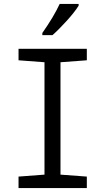

<svg xmlns="http://www.w3.org/2000/svg" viewBox="-20 -964 540 984"><path d="M197 -795V-784H249C290 -820 358 -893 383 -935V-944H286C265 -899 235 -849 197 -795ZM75 0H425V-59L290 -69V-645L425 -655V-714H75V-655L208 -645V-69L75 -59Z"/></svg>

Font: Noto Sans Mono ExtraCondensed
Style: Regular
Weight: 400
Width: 2
Designer: Monotype Design Team
Foundry: Monotype Imaging Inc.
Version: Version 2.014